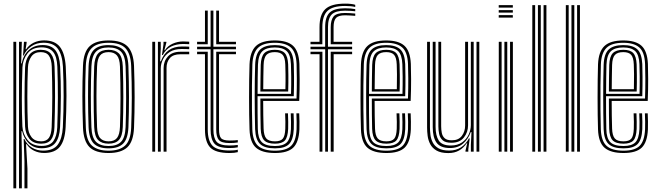

<svg xmlns="http://www.w3.org/2000/svg" viewBox="-20 -828 3596 1048"><path d="M113.5 200V52.2L109.2 -69.2H113.2Q127 -38.8 154.5 -22.2Q182 -5.8 215.2 -5.8Q272 -5.8 295.8 -38.9Q319.5 -72 323 -133.2Q327.2 -222.8 327.4 -302.4Q327.5 -382 323.5 -465.2Q319.8 -529.2 295.6 -562Q271.5 -594.8 217.2 -594.8Q179.2 -594.8 150.5 -574.9Q121.8 -555 109.2 -524.8H105.8L110.8 -600H125.2V-593.2L119.8 -559.5H123Q137.8 -582 163.6 -594.8Q189.5 -607.5 220.5 -607.5Q279.2 -607.5 306.8 -572.5Q334.2 -537.5 338.8 -465.2Q343 -387 342.8 -304.6Q342.5 -222.2 338.2 -134Q334.5 -62.2 307.2 -27.6Q280 7 220.5 7Q191 7 165.8 -5.4Q140.5 -17.8 125.8 -40.8H122.2L129.8 92.2V200ZM53 200V-600H68.5V200ZM83.8 200V-600H99.2L95.5 -481.8H99Q106.2 -526 136.4 -554Q166.5 -582 213.5 -582Q260 -582 282.4 -553.6Q304.8 -525.2 308.2 -465Q312.5 -383.5 312.2 -303.6Q312 -223.8 307.8 -133.5Q304.8 -76.5 282.2 -48Q259.8 -19.5 209.5 -18.8Q166.2 -18 138.4 -44.6Q110.5 -71.2 100.8 -112.2H97.2L99.2 6.2V200ZM207.2 -31.5Q252.5 -31.5 271.4 -58Q290.2 -84.5 292.5 -132.5Q295.5 -212.8 295.9 -294.1Q296.2 -375.5 293 -464Q290.8 -518.8 270.4 -544.1Q250 -569.5 206.5 -569.5Q155.8 -569.5 130 -536Q104.2 -502.5 102.5 -460.2Q99.2 -370.2 99.2 -289.2Q99.2 -208.2 102.2 -138Q104.5 -96.8 130.5 -64.1Q156.5 -31.5 207.2 -31.5ZM205 -43.8Q161 -43.8 139.9 -71.2Q118.8 -98.8 117 -137.5Q111 -292.8 117 -460Q118.8 -501.8 140 -529Q161.2 -556.2 202.8 -556.2Q241 -556.2 258.5 -533.6Q276 -511 277.8 -464.8Q280.8 -380.8 280.5 -301Q280.2 -221.2 277.2 -134Q275.8 -88.5 259.1 -66.1Q242.5 -43.8 205 -43.8ZM204.8 -56.5Q233.5 -56.5 246.9 -75.4Q260.2 -94.2 262 -134.2Q265.2 -221 265.4 -299.1Q265.5 -377.2 262.5 -464.8Q261 -503.8 247.2 -523.6Q233.5 -543.5 202.5 -543.5Q167.8 -543.5 150.9 -519.1Q134 -494.8 132.5 -460Q129.2 -382.8 129.2 -300.2Q129.2 -217.8 132.5 -137.5Q134 -103.5 151.6 -80Q169.2 -56.5 204.8 -56.5Z M572.5 7.2Q500.8 7.2 468.4 -25.2Q436 -57.8 433 -131.2Q429.8 -221.8 429.6 -302.8Q429.5 -383.8 433 -469.8Q436.2 -545.2 469.9 -576.2Q503.5 -607.2 572.5 -607.2Q644.5 -607.2 676.4 -574.5Q708.2 -541.8 711.5 -468.8Q714.8 -377.8 714.8 -296.8Q714.8 -215.8 711.5 -130.5Q708.2 -54.8 674.6 -23.8Q641 7.2 572.5 7.2ZM572.5 -5.5Q632.2 -5.5 662.6 -33.2Q693 -61 696 -130.8Q699.2 -215.8 699.4 -295.2Q699.5 -374.8 696 -468Q693.5 -533.2 665.6 -563.9Q637.8 -594.5 572.5 -594.5Q509.5 -594.5 480.2 -565.1Q451 -535.8 448.2 -467Q445.2 -390.8 445 -308.1Q444.8 -225.5 448.5 -130.8Q451.2 -60.2 482.2 -32.9Q513.2 -5.5 572.5 -5.5ZM572.5 -18.2Q517.5 -18.2 491.8 -44.6Q466 -71 463.5 -133.8Q460.8 -211.5 460.5 -297.1Q460.2 -382.8 463.5 -466.5Q466.2 -529.2 492 -555.5Q517.8 -581.8 572.5 -581.8Q624.5 -581.8 651.4 -556.8Q678.2 -531.8 680.8 -468.8Q683.8 -380.8 684 -299.1Q684.2 -217.5 681 -133.8Q678.2 -70.5 652.4 -44.4Q626.5 -18.2 572.5 -18.2ZM572.5 -31Q618.5 -31 640.9 -54.1Q663.2 -77.2 665.5 -134.2Q668.2 -205.8 668.5 -290Q668.8 -374.2 665.5 -465.8Q663.2 -523.2 640.5 -546.1Q617.8 -569 572.5 -569Q526.2 -569 503.8 -545.8Q481.2 -522.5 479 -466Q476.2 -393.8 475.9 -309.8Q475.5 -225.8 479 -133.8Q481.2 -76 504.5 -53.5Q527.8 -31 572.5 -31ZM572.5 -43.8Q535.5 -43.8 515.9 -63.5Q496.2 -83.2 494.2 -134.5Q488.2 -300 494.2 -465Q496.2 -514.2 514.8 -535.2Q533.2 -556.2 572.5 -556.2Q609.2 -556.2 628.8 -536.5Q648.2 -516.8 650.2 -465.5Q653.2 -381.5 653.2 -297.8Q653.2 -214 650.2 -134.8Q648.2 -85 629.5 -64.4Q610.8 -43.8 572.5 -43.8ZM572.5 -56.5Q604.2 -56.5 618.8 -75.1Q633.2 -93.8 634.8 -135.5Q637.5 -210.2 637.8 -291.4Q638 -372.5 634.8 -465Q633.2 -508.5 617.8 -526Q602.2 -543.5 572.5 -543.5Q540.2 -543.5 525.8 -524.8Q511.2 -506 509.8 -464.2Q506.5 -382.2 506.5 -304.1Q506.5 -226 509.8 -134.8Q511.2 -91 527 -73.8Q542.8 -56.5 572.5 -56.5Z M864 -527.8 872.5 -587V-600H888L888.2 -595.8L877.2 -554H880.2Q894.8 -577 922.2 -589.4Q949.8 -601.8 979.5 -601.8Q992.2 -601.8 1012.8 -600.5V-586.8Q996.5 -588 980.5 -588Q942.8 -588 914.1 -573.9Q885.5 -559.8 868.5 -527.8ZM842 0V-600H857.2L857.5 -563L854 -493.2H858Q887 -574.2 973.2 -574.2Q984 -574.2 995.1 -573.9Q1006.2 -573.5 1012.8 -573.2V-559.5Q1005.5 -560 993.8 -560.2Q982 -560.5 970.8 -560.5Q932.2 -560.5 907.1 -544.6Q882 -528.8 869.8 -504.5Q857.5 -480.2 857.5 -454.8V0ZM811.2 0V-600H826.8V0ZM873 0V-456Q873 -494.2 896.6 -519.9Q920.2 -545.5 964.5 -545.5H1012.8V-531.8Q1001.5 -531.8 988.9 -531.8Q976.2 -531.8 964.5 -531.8Q925.2 -531.8 907.1 -510.8Q889 -489.8 889 -457.2V0Z M1232.8 -20Q1170.5 -20 1150 -44.6Q1129.5 -69.2 1129.5 -121.2V-559.2H1055.8V-572.8H1129.5V-770H1144.8V-572.8H1268V-559.2H1144.8V-121.2Q1144.8 -74.5 1162.5 -54.1Q1180.2 -33.8 1232.8 -33.8Q1255 -33.8 1278 -36.8V-23.8Q1259.2 -20 1232.8 -20ZM1055.8 -586.5V-600H1098.8V-770H1114V-586.5ZM1160.2 -586.5V-770H1175.5V-600H1268V-586.5ZM1232.8 7.2Q1157 7.2 1127.9 -22.6Q1098.8 -52.5 1098.8 -121.2V-532H1055.8V-545.5H1114V-121.2Q1114 -61.2 1138.6 -33.9Q1163.2 -6.5 1232.8 -6.5Q1244.8 -6.5 1256.5 -7.4Q1268.2 -8.2 1278 -10.8V2.5Q1260 7.2 1232.8 7.2ZM1232.8 -47.2Q1188.8 -47.2 1174.5 -64.1Q1160.2 -81 1160.2 -121.2V-545.5H1268V-532H1175.5V-121.2Q1175.5 -87.8 1186.2 -74.4Q1197 -61 1232.8 -61Q1263.8 -61 1278 -63.5V-50.5Q1259.5 -47.2 1232.8 -47.2Z M1481 7.2Q1411 7.2 1377.8 -21.5Q1344.5 -50.2 1342 -121.2Q1340.8 -155.8 1340.1 -201.2Q1339.5 -246.8 1339.5 -296.1Q1339.5 -345.5 1340.1 -392.5Q1340.8 -439.5 1342 -477.2Q1345 -546.5 1377.1 -576.9Q1409.2 -607.2 1480 -607.2Q1547 -607.2 1579 -578.5Q1611 -549.8 1614.2 -479.5Q1615.2 -451.2 1615.6 -396.2Q1616 -341.2 1613.2 -277.2H1416.5Q1416.5 -195 1418.8 -126.5Q1420 -88 1433.5 -72.2Q1447 -56.5 1481 -56.5Q1511.2 -56.5 1523.5 -71Q1535.8 -85.5 1537.2 -125Q1538.8 -158 1536.2 -209.5H1551.8Q1554 -157.5 1552.8 -124.2Q1550.8 -78.8 1534.9 -61.2Q1519 -43.8 1481 -43.8Q1439.5 -43.8 1422 -62Q1404.5 -80.2 1403 -125Q1402 -156 1401.6 -203Q1401.2 -250 1401.2 -290H1598.5Q1600.5 -348.5 1600.2 -400Q1600 -451.5 1598.8 -479.2Q1596 -544.2 1566.8 -569.4Q1537.5 -594.5 1480 -594.5Q1416 -594.5 1388 -566.5Q1360 -538.5 1357.5 -476.5Q1355.8 -425.2 1355.2 -360.5Q1354.8 -295.8 1355.2 -232.5Q1355.8 -169.2 1357.2 -122.5Q1359.5 -58.2 1388.6 -31.9Q1417.8 -5.5 1481 -5.5Q1542.5 -5.5 1569.1 -31.9Q1595.8 -58.2 1598.8 -122Q1599.5 -138.8 1599.2 -162Q1599 -185.2 1597.8 -209.5H1613.2Q1614.2 -187.8 1614.6 -164Q1615 -140.2 1614.2 -121.2Q1611 -51.5 1580.5 -22.1Q1550 7.2 1481 7.2ZM1481 -18.2Q1424.8 -18.2 1399.8 -41.8Q1374.8 -65.2 1372.5 -123Q1371.5 -160 1370.9 -206.4Q1370.2 -252.8 1370.2 -301.8Q1370.2 -350.8 1370.9 -395.9Q1371.5 -441 1372.8 -475.2Q1375 -534.2 1400.5 -558Q1426 -581.8 1480 -581.8Q1530.5 -581.8 1555.6 -559.4Q1580.8 -537 1583.5 -478.5Q1584.5 -455.5 1584.9 -408.4Q1585.2 -361.2 1583.5 -302.8H1385.8Q1385.8 -251.2 1386 -211Q1386.2 -170.8 1387.2 -124.2Q1388 -73.8 1408.8 -52.4Q1429.5 -31 1481 -31Q1525.8 -31 1545.6 -50.9Q1565.5 -70.8 1568 -123Q1569.5 -157.8 1567 -209.5H1582.5Q1585 -158 1583.5 -122.5Q1580.8 -64.8 1557.8 -41.5Q1534.8 -18.2 1481 -18.2ZM1386 -315.5H1568.5Q1570 -366.5 1569.5 -411.2Q1569 -456 1568 -478Q1565.8 -529.8 1544.5 -549.4Q1523.2 -569 1480 -569Q1433.8 -569 1411.9 -548.1Q1390 -527.2 1388 -474.5Q1387.2 -448 1386.6 -403.9Q1386 -359.8 1386 -315.5ZM1401.2 -328.2Q1401.5 -359.8 1401.9 -398.2Q1402.2 -436.8 1403.2 -473.8Q1405 -519.5 1422.8 -537.9Q1440.5 -556.2 1480 -556.2Q1517.8 -556.2 1534.2 -538.4Q1550.8 -520.5 1552.8 -477Q1553.5 -459 1554 -419Q1554.5 -379 1553 -328.2ZM1416.8 -341H1537.8Q1539 -385.2 1538.5 -422.9Q1538 -460.5 1537.2 -476.5Q1535.8 -514.2 1522.6 -528.9Q1509.5 -543.5 1480 -543.5Q1447.8 -543.5 1433.9 -527.9Q1420 -512.2 1418.8 -473Q1418 -443.8 1417.5 -411.2Q1417 -378.8 1416.8 -341Z M1674.8 -586.5V-600H1724V-679.8Q1724 -748.5 1755.9 -778.4Q1787.8 -808.2 1863.5 -808.2Q1900 -808.2 1919 -801.8V-790Q1896 -795.5 1863.5 -795.5Q1796.2 -795.5 1767.9 -768.9Q1739.5 -742.2 1739.5 -679.8V-586.5ZM1755 0V-559.2H1674.8V-572.8H1754.8V-679.8Q1754.8 -736 1779.5 -759.4Q1804.2 -782.8 1863.5 -782.8Q1897.2 -782.8 1919 -778.2V-766.5Q1907.8 -767.8 1893.6 -768.8Q1879.5 -769.8 1863.5 -769.8Q1812.2 -769.8 1791.2 -749.5Q1770.2 -729.2 1770.2 -679.8V-572.8H1902V-559.2H1770.2V0ZM1785.2 -586.5V-679.8Q1785.2 -718.2 1800.6 -737.8Q1816 -757.2 1863.5 -757.2Q1877 -757.2 1890.9 -756.2Q1904.8 -755.2 1919 -754V-741.5Q1904.5 -742.5 1890.8 -743.5Q1877 -744.5 1863.5 -744.5Q1828.2 -744.5 1814.5 -730.4Q1800.8 -716.2 1800.8 -679.8V-600H1902V-586.5ZM1724.2 0V-532H1674.8V-545.5H1739.8V0ZM1785.2 0V-545.5H1902V-532H1801.2V0Z M2089.2 7.2Q2019.2 7.2 1986 -21.5Q1952.8 -50.2 1950.2 -121.2Q1949 -155.8 1948.4 -201.2Q1947.8 -246.8 1947.8 -296.1Q1947.8 -345.5 1948.4 -392.5Q1949 -439.5 1950.2 -477.2Q1953.2 -546.5 1985.4 -576.9Q2017.5 -607.2 2088.2 -607.2Q2155.2 -607.2 2187.2 -578.5Q2219.2 -549.8 2222.5 -479.5Q2223.5 -451.2 2223.9 -396.2Q2224.2 -341.2 2221.5 -277.2H2024.8Q2024.8 -195 2027 -126.5Q2028.2 -88 2041.8 -72.2Q2055.2 -56.5 2089.2 -56.5Q2119.5 -56.5 2131.8 -71Q2144 -85.5 2145.5 -125Q2147 -158 2144.5 -209.5H2160Q2162.2 -157.5 2161 -124.2Q2159 -78.8 2143.1 -61.2Q2127.2 -43.8 2089.2 -43.8Q2047.8 -43.8 2030.2 -62Q2012.8 -80.2 2011.2 -125Q2010.2 -156 2009.9 -203Q2009.5 -250 2009.5 -290H2206.8Q2208.8 -348.5 2208.5 -400Q2208.2 -451.5 2207 -479.2Q2204.2 -544.2 2175 -569.4Q2145.8 -594.5 2088.2 -594.5Q2024.2 -594.5 1996.2 -566.5Q1968.2 -538.5 1965.8 -476.5Q1964 -425.2 1963.5 -360.5Q1963 -295.8 1963.5 -232.5Q1964 -169.2 1965.5 -122.5Q1967.8 -58.2 1996.9 -31.9Q2026 -5.5 2089.2 -5.5Q2150.8 -5.5 2177.4 -31.9Q2204 -58.2 2207 -122Q2207.8 -138.8 2207.5 -162Q2207.2 -185.2 2206 -209.5H2221.5Q2222.5 -187.8 2222.9 -164Q2223.2 -140.2 2222.5 -121.2Q2219.2 -51.5 2188.8 -22.1Q2158.2 7.2 2089.2 7.2ZM2089.2 -18.2Q2033 -18.2 2008 -41.8Q1983 -65.2 1980.8 -123Q1979.8 -160 1979.1 -206.4Q1978.5 -252.8 1978.5 -301.8Q1978.5 -350.8 1979.1 -395.9Q1979.8 -441 1981 -475.2Q1983.2 -534.2 2008.8 -558Q2034.2 -581.8 2088.2 -581.8Q2138.8 -581.8 2163.9 -559.4Q2189 -537 2191.8 -478.5Q2192.8 -455.5 2193.1 -408.4Q2193.5 -361.2 2191.8 -302.8H1994Q1994 -251.2 1994.2 -211Q1994.5 -170.8 1995.5 -124.2Q1996.2 -73.8 2017 -52.4Q2037.8 -31 2089.2 -31Q2134 -31 2153.9 -50.9Q2173.8 -70.8 2176.2 -123Q2177.8 -157.8 2175.2 -209.5H2190.8Q2193.2 -158 2191.8 -122.5Q2189 -64.8 2166 -41.5Q2143 -18.2 2089.2 -18.2ZM1994.2 -315.5H2176.8Q2178.2 -366.5 2177.8 -411.2Q2177.2 -456 2176.2 -478Q2174 -529.8 2152.8 -549.4Q2131.5 -569 2088.2 -569Q2042 -569 2020.1 -548.1Q1998.2 -527.2 1996.2 -474.5Q1995.5 -448 1994.9 -403.9Q1994.2 -359.8 1994.2 -315.5ZM2009.5 -328.2Q2009.8 -359.8 2010.1 -398.2Q2010.5 -436.8 2011.5 -473.8Q2013.2 -519.5 2031 -537.9Q2048.8 -556.2 2088.2 -556.2Q2126 -556.2 2142.5 -538.4Q2159 -520.5 2161 -477Q2161.8 -459 2162.2 -419Q2162.8 -379 2161.2 -328.2ZM2025 -341H2146Q2147.2 -385.2 2146.8 -422.9Q2146.2 -460.5 2145.5 -476.5Q2144 -514.2 2130.9 -528.9Q2117.8 -543.5 2088.2 -543.5Q2056 -543.5 2042.1 -527.9Q2028.2 -512.2 2027 -473Q2026.2 -443.8 2025.8 -411.2Q2025.2 -378.8 2025 -341Z M2427.2 7.5Q2386.5 7.5 2363 -6.1Q2339.5 -19.8 2328.4 -41.1Q2317.2 -62.5 2314.2 -86.4Q2311.2 -110.2 2311.2 -130.8V-600H2326.8V-133.2Q2326.8 -113.8 2329.5 -91.8Q2332.2 -69.8 2342.2 -50.2Q2352.2 -30.8 2373.5 -18.5Q2394.8 -6.2 2431.8 -6.2Q2469 -6.2 2495.8 -23.4Q2522.5 -40.5 2539.5 -72.5H2543.8L2536.2 -13.2V0H2520.8V-5.8L2530.2 -46H2527.2Q2510 -20.2 2485.5 -6.4Q2461 7.5 2427.2 7.5ZM2581 0V-600H2596.2V0ZM2444 -48.8Q2410.8 -48.8 2395.8 -62.8Q2380.8 -76.8 2376.8 -97.6Q2372.8 -118.5 2372.8 -138.5V-600H2388V-139.5Q2388 -120.5 2391.4 -102.8Q2394.8 -85 2407 -73.6Q2419.2 -62.2 2446 -62.2Q2482.8 -62.2 2500.8 -86Q2518.8 -109.8 2518.8 -142.8V-600H2534.8V-144Q2534.8 -106.2 2512.1 -77.5Q2489.5 -48.8 2444 -48.8ZM2435.5 -20Q2383.8 -20.2 2362.9 -49.2Q2342 -78.2 2342 -134.2V-600H2357.5V-136Q2357.5 -87.8 2374.9 -60.8Q2392.2 -33.8 2440.8 -33.8Q2477.2 -33.8 2501.6 -50.6Q2526 -67.5 2538 -93.2Q2550 -119 2550 -145.2V-600H2565.5V0H2550.2V-37.2L2553.5 -107H2549.5Q2536.5 -69.2 2507.9 -44.5Q2479.2 -19.8 2435.5 -20Z M2702.2 -786.5V-800H2779.2V-786.5ZM2702.2 -759.2V-772.8H2779.2V-759.2ZM2702.2 -732V-745.5H2779.2V-732ZM2764 0V-600H2779.5V0ZM2702.5 0V-600H2718V0ZM2733.2 0V-600H2748.8V0Z M2947 0V-800H2962.5V0ZM2885.5 0V-800H2901V0ZM2916.2 0V-800H2931.8V0Z M3130 0V-800H3145.5V0ZM3068.5 0V-800H3084V0ZM3099.2 0V-800H3114.8V0Z M3383.2 7.2Q3313.2 7.2 3280 -21.5Q3246.8 -50.2 3244.2 -121.2Q3243 -155.8 3242.4 -201.2Q3241.8 -246.8 3241.8 -296.1Q3241.8 -345.5 3242.4 -392.5Q3243 -439.5 3244.2 -477.2Q3247.2 -546.5 3279.4 -576.9Q3311.5 -607.2 3382.2 -607.2Q3449.2 -607.2 3481.2 -578.5Q3513.2 -549.8 3516.5 -479.5Q3517.5 -451.2 3517.9 -396.2Q3518.2 -341.2 3515.5 -277.2H3318.8Q3318.8 -195 3321 -126.5Q3322.2 -88 3335.8 -72.2Q3349.2 -56.5 3383.2 -56.5Q3413.5 -56.5 3425.8 -71Q3438 -85.5 3439.5 -125Q3441 -158 3438.5 -209.5H3454Q3456.2 -157.5 3455 -124.2Q3453 -78.8 3437.1 -61.2Q3421.2 -43.8 3383.2 -43.8Q3341.8 -43.8 3324.2 -62Q3306.8 -80.2 3305.2 -125Q3304.2 -156 3303.9 -203Q3303.5 -250 3303.5 -290H3500.8Q3502.8 -348.5 3502.5 -400Q3502.2 -451.5 3501 -479.2Q3498.2 -544.2 3469 -569.4Q3439.8 -594.5 3382.2 -594.5Q3318.2 -594.5 3290.2 -566.5Q3262.2 -538.5 3259.8 -476.5Q3258 -425.2 3257.5 -360.5Q3257 -295.8 3257.5 -232.5Q3258 -169.2 3259.5 -122.5Q3261.8 -58.2 3290.9 -31.9Q3320 -5.5 3383.2 -5.5Q3444.8 -5.5 3471.4 -31.9Q3498 -58.2 3501 -122Q3501.8 -138.8 3501.5 -162Q3501.2 -185.2 3500 -209.5H3515.5Q3516.5 -187.8 3516.9 -164Q3517.2 -140.2 3516.5 -121.2Q3513.2 -51.5 3482.8 -22.1Q3452.2 7.2 3383.2 7.2ZM3383.2 -18.2Q3327 -18.2 3302 -41.8Q3277 -65.2 3274.8 -123Q3273.8 -160 3273.1 -206.4Q3272.5 -252.8 3272.5 -301.8Q3272.5 -350.8 3273.1 -395.9Q3273.8 -441 3275 -475.2Q3277.2 -534.2 3302.8 -558Q3328.2 -581.8 3382.2 -581.8Q3432.8 -581.8 3457.9 -559.4Q3483 -537 3485.8 -478.5Q3486.8 -455.5 3487.1 -408.4Q3487.5 -361.2 3485.8 -302.8H3288Q3288 -251.2 3288.2 -211Q3288.5 -170.8 3289.5 -124.2Q3290.2 -73.8 3311 -52.4Q3331.8 -31 3383.2 -31Q3428 -31 3447.9 -50.9Q3467.8 -70.8 3470.2 -123Q3471.8 -157.8 3469.2 -209.5H3484.8Q3487.2 -158 3485.8 -122.5Q3483 -64.8 3460 -41.5Q3437 -18.2 3383.2 -18.2ZM3288.2 -315.5H3470.8Q3472.2 -366.5 3471.8 -411.2Q3471.2 -456 3470.2 -478Q3468 -529.8 3446.8 -549.4Q3425.5 -569 3382.2 -569Q3336 -569 3314.1 -548.1Q3292.2 -527.2 3290.2 -474.5Q3289.5 -448 3288.9 -403.9Q3288.2 -359.8 3288.2 -315.5ZM3303.5 -328.2Q3303.8 -359.8 3304.1 -398.2Q3304.5 -436.8 3305.5 -473.8Q3307.2 -519.5 3325 -537.9Q3342.8 -556.2 3382.2 -556.2Q3420 -556.2 3436.5 -538.4Q3453 -520.5 3455 -477Q3455.8 -459 3456.2 -419Q3456.8 -379 3455.2 -328.2ZM3319 -341H3440Q3441.2 -385.2 3440.8 -422.9Q3440.2 -460.5 3439.5 -476.5Q3438 -514.2 3424.9 -528.9Q3411.8 -543.5 3382.2 -543.5Q3350 -543.5 3336.1 -527.9Q3322.2 -512.2 3321 -473Q3320.2 -443.8 3319.8 -411.2Q3319.2 -378.8 3319 -341Z"/></svg>

Font: Big Shoulders Inline Display Medium
Style: Regular
Weight: 500
Designer: Patric King
Foundry: XO Type Co
Version: Version 1.000